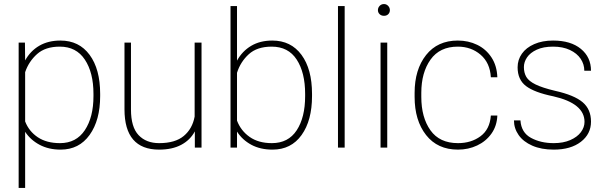

<svg xmlns="http://www.w3.org/2000/svg" viewBox="-20 -728 2987 947"><path d="M72 -518H103L104 -430Q130 -477 174 -502.5Q218 -528 278 -528Q370 -528 422 -457.5Q474 -387 474 -265V-254Q474 -135 422 -62.5Q370 10 279 10Q220 10 175 -14Q130 -38 104 -78V199H72ZM275 -498Q204 -498 163 -461.5Q122 -425 104 -372V-129Q123 -80 166.5 -51Q210 -22 276 -22Q356 -22 398.5 -86Q441 -150 441 -254V-265Q441 -370 398.5 -434Q356 -498 275 -498Z M974 0H941V-80Q918 -37 873.5 -13.5Q829 10 765 10Q594 10 594 -189V-518H626V-188Q626 -101 663.5 -61.5Q701 -22 765 -22Q844 -22 886.5 -57.5Q929 -93 940 -153V-518H974Z M1324 10Q1264 10 1219.5 -14Q1175 -38 1149 -79V0H1117V-698H1149V-429Q1175 -476 1219 -502Q1263 -528 1323 -528Q1415 -528 1467 -457.5Q1519 -387 1519 -265V-254Q1519 -134 1467.5 -62Q1416 10 1324 10ZM1320 -498Q1248 -498 1207 -460.5Q1166 -423 1149 -369V-133Q1168 -83 1211.5 -52.5Q1255 -22 1321 -22Q1402 -22 1443.5 -85.5Q1485 -149 1485 -254V-265Q1485 -370 1443.5 -434Q1402 -498 1320 -498Z M1647 -698H1680V0H1647Z M1874 -708Q1886 -708 1894.5 -699Q1903 -690 1903 -678Q1903 -666 1895 -658Q1887 -650 1874 -650Q1861 -650 1852.5 -658Q1844 -666 1844 -678Q1844 -690 1852.5 -699Q1861 -708 1874 -708ZM1857 -518H1890V0H1857Z M2401 -158H2433Q2431 -107 2404 -69Q2377 -31 2333.5 -10.5Q2290 10 2239 10Q2138 10 2081.5 -62Q2025 -134 2025 -250V-270Q2025 -385 2081.5 -456.5Q2138 -528 2238 -528Q2290 -528 2333.5 -507Q2377 -486 2404 -445Q2431 -404 2433 -347H2401Q2397 -418 2350.5 -458Q2304 -498 2238 -498Q2149 -498 2103.5 -434Q2058 -370 2058 -270V-250Q2058 -149 2103 -85.5Q2148 -22 2239 -22Q2304 -22 2350 -56Q2396 -90 2401 -158Z M2709 -253Q2616 -272 2574.5 -303.5Q2533 -335 2533 -396Q2533 -433 2554 -463Q2575 -493 2615 -510.5Q2655 -528 2708 -528Q2795 -528 2845 -487Q2895 -446 2895 -379H2862Q2862 -411 2844 -438Q2826 -465 2791 -481.5Q2756 -498 2708 -498Q2660 -498 2627.5 -483Q2595 -468 2579.5 -445Q2564 -422 2564 -397Q2564 -369 2576 -348.5Q2588 -328 2621.5 -311.5Q2655 -295 2718 -280Q2812 -259 2853.5 -224Q2895 -189 2895 -128Q2895 -67 2845 -28.5Q2795 10 2711 10Q2650 10 2605.5 -9.5Q2561 -29 2538 -62Q2515 -95 2515 -134H2547Q2551 -74 2599 -48Q2647 -22 2711 -22Q2758 -22 2792.5 -37Q2827 -52 2845 -76Q2863 -100 2863 -127Q2863 -218 2709 -253Z"/></svg>

Font: Freesentation 1 Thin
Style: Regular
Weight: 250
Designer: glyphs from Roboto by Christian Robertson / Hangul glyphs from Noto Sans CJK(Source Han Sans) by Jang Soo-young and Kang
Foundry: PT&
Version: Version 2.001